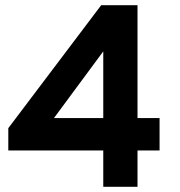

<svg xmlns="http://www.w3.org/2000/svg" viewBox="-20 -720 692 740"><path d="M378 0H510V-140H595V-265H510V-700H370L12 -226V-140H378ZM378 -265H188L378 -522Z"/></svg>

Font: Overpass ExtraBold
Style: Regular
Weight: 800
Designer: Delve Withrington, Thomas Jockin
Foundry: Delve Fonts
Version: Version 3.000;DELV;Overpass